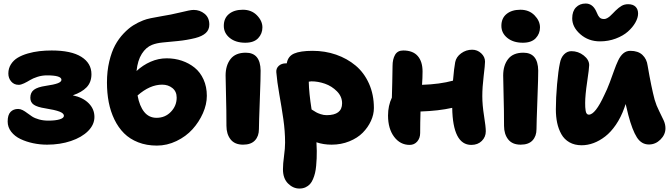

<svg xmlns="http://www.w3.org/2000/svg" viewBox="-20 -819 3851 1100"><path d="M250 9.8Q209 9.8 169.7 1.5Q130.4 -6.8 97.4 -22.5Q64.5 -38.1 44.2 -64.2Q23.9 -90.3 23.9 -123Q23.9 -160.6 40.3 -177.7Q56.6 -194.8 84 -194.8Q96.7 -194.8 109.9 -188Q123 -181.2 135.7 -171.4Q148.4 -161.6 163.8 -151.6Q179.2 -141.6 203.4 -134.8Q227.5 -127.9 256.8 -127.9Q297.9 -127.9 322 -135.3Q346.2 -142.6 346.2 -155.8Q346.2 -169.9 320.6 -179.7Q294.9 -189.5 240.2 -198.2Q194.3 -205.1 174.1 -218.8Q153.8 -232.4 153.8 -258.8Q153.8 -289.1 174.6 -304.7Q195.3 -320.3 242.2 -327.1Q289.6 -334 310.8 -342Q332 -350.1 332 -361.8Q332 -387.2 249 -387.2Q220.7 -387.2 194.3 -378.7Q168 -370.1 151.9 -360.1Q135.7 -350.1 117.9 -341.6Q100.1 -333 86.9 -333Q60.5 -333 44.2 -352.1Q27.8 -371.1 27.8 -397.9Q27.8 -427.2 42.7 -450.7Q57.6 -474.1 81.8 -488.5Q106 -502.9 138.9 -512.5Q171.9 -522 205.6 -525.9Q239.3 -529.8 275.9 -529.8Q388.2 -529.8 446 -493.4Q503.9 -457 503.9 -394Q503.9 -347.7 476.1 -318.8Q448.2 -290 397 -272.9Q455.1 -260.7 488 -227.5Q521 -194.3 521 -148.9Q521 -105 484.9 -68.6Q448.7 -32.2 386.5 -11.2Q324.2 9.8 250 9.8Z M878.9 15.1Q819.8 15.1 771.7 -3.7Q723.6 -22.5 690.7 -55.4Q657.7 -88.4 635.5 -134.3Q613.3 -180.2 603 -233.2Q592.8 -286.1 592.8 -346.2Q592.8 -411.6 606 -466.8Q619.1 -522 639.4 -559.6Q659.7 -597.2 688 -627Q716.3 -656.7 743.2 -673.6Q770 -690.4 799.8 -702.1Q818.4 -709.5 844 -714.8Q869.6 -720.2 905.8 -726.3Q941.9 -732.4 959 -735.8Q982.4 -740.2 1012.2 -747.6Q1042 -754.9 1060.1 -758.5Q1078.1 -762.2 1089.8 -762.2Q1125 -762.2 1152.1 -740.2Q1179.2 -718.3 1179.2 -678.2Q1179.2 -648.4 1158.9 -629.9Q1138.7 -611.3 1099.1 -601.1Q1049.8 -588.9 999.5 -584Q949.2 -579.1 913.1 -575.7Q877 -572.3 851.1 -562Q816.4 -548.3 792.5 -510.7Q768.6 -473.1 762.2 -412.1Q798.3 -445.8 842.8 -465.3Q887.2 -484.9 935.1 -484.9Q981 -484.9 1021.7 -471.2Q1062.5 -457.5 1095 -431.4Q1127.4 -405.3 1146.2 -363.5Q1165 -321.8 1165 -270Q1165 -221.2 1142.6 -170.4Q1120.1 -119.6 1082.8 -78.4Q1045.4 -37.1 991.2 -11Q937 15.1 878.9 15.1ZM909.2 -334Q838.4 -334 768.1 -272Q779.3 -210.9 806.4 -177.5Q833.5 -144 877 -144Q926.3 -144 959.2 -178.5Q992.2 -212.9 992.2 -259.8Q992.2 -294.9 967.8 -314.5Q943.4 -334 909.2 -334Z M1385.3 -574.2Q1330.1 -574.2 1296.1 -601.8Q1262.2 -629.4 1262.2 -670.9Q1262.2 -714.8 1292 -739Q1321.8 -763.2 1371.1 -763.2Q1420.9 -763.2 1452.1 -731.2Q1483.4 -699.2 1483.4 -662.1Q1483.4 -626 1459 -600.1Q1434.6 -574.2 1385.3 -574.2ZM1372.6 9.8Q1324.7 9.8 1301 -20.5Q1277.3 -50.8 1277.3 -98.1Q1277.3 -188 1274.9 -271.7Q1272.5 -355.5 1272.5 -386.2Q1272.5 -444.3 1300.8 -480.7Q1329.1 -517.1 1388.2 -517.1Q1471.7 -517.1 1473.1 -415Q1473.6 -381.3 1468.5 -246.1Q1463.4 -110.8 1463.4 -79.1Q1463.4 -39.1 1440.7 -14.6Q1418 9.8 1372.6 9.8Z M1695.3 261.2Q1659.2 261.2 1630.1 232.2Q1601.1 203.1 1601.1 150.9Q1601.1 119.6 1607.2 75.4Q1613.3 31.2 1613.3 -2Q1613.3 -67.4 1603.3 -136.5Q1593.3 -205.6 1580.3 -278.3Q1567.4 -351.1 1563 -405.8Q1561.5 -427.2 1577.1 -441.7Q1592.8 -456.1 1618.2 -456.1H1623Q1629.4 -496.6 1665 -512.2Q1700.7 -527.8 1771 -527.8Q1842.3 -527.8 1905.5 -505.9Q1968.8 -483.9 2017.3 -443.4Q2065.9 -402.8 2094 -340.1Q2122.1 -277.3 2122.1 -200.2Q2122.1 -163.1 2105.2 -126.2Q2088.4 -89.4 2058.3 -58.8Q2028.3 -28.3 1981.4 -9.3Q1934.6 9.8 1879.9 9.8Q1833 9.8 1793 -3.9Q1794.9 28.3 1794.9 45.9Q1794.9 70.3 1794.2 88.9Q1793.5 107.4 1791.3 131.1Q1789.1 154.8 1784.9 172.1Q1780.8 189.5 1773.4 207Q1766.1 224.6 1755.9 235.8Q1745.6 247.1 1730.2 254.2Q1714.8 261.2 1695.3 261.2ZM1764.2 -353Q1758.8 -353 1749 -351.1Q1750 -287.6 1765.1 -191.9Q1783.2 -180.7 1791.3 -175.8Q1799.3 -170.9 1816.9 -165Q1834.5 -159.2 1851.1 -159.2Q1939.9 -159.2 1939.9 -227.1Q1939.9 -266.1 1910.4 -295.9Q1880.9 -325.7 1841.6 -339.4Q1802.2 -353 1764.2 -353Z M2327.1 11.2Q2272.9 11.2 2238 -35.2Q2203.1 -81.5 2203.1 -157.2Q2203.1 -213.4 2225.1 -259.8Q2225.6 -283.7 2227.3 -346.9Q2229 -410.2 2229 -440.9Q2229 -480 2243.4 -504.9Q2257.8 -529.8 2290 -529.8Q2345.7 -529.8 2373.3 -498Q2400.9 -466.3 2400.9 -409.2Q2400.9 -373 2397.9 -333Q2500 -336.4 2575.2 -356.9Q2581.5 -430.7 2587.9 -462.9Q2593.8 -493.2 2622.1 -513.7Q2650.4 -534.2 2685.1 -534.2Q2714.8 -534.2 2736.8 -513.7Q2758.8 -493.2 2758.8 -465.8Q2758.8 -447.3 2751 -383.3Q2743.2 -319.3 2743.2 -268.1Q2743.2 -217.3 2753.2 -154.8Q2763.2 -92.3 2763.2 -66.9Q2763.2 -34.2 2740.2 -11.5Q2717.3 11.2 2680.2 11.2Q2574.2 11.2 2570.8 -201.2Q2492.7 -183.6 2389.2 -180.2Q2387.2 -115.7 2387.2 -57.1Q2387.2 -27.8 2370.4 -8.3Q2353.5 11.2 2327.1 11.2Z M2975.6 -574.2Q2920.4 -574.2 2886.5 -601.8Q2852.5 -629.4 2852.5 -670.9Q2852.5 -714.8 2882.3 -739Q2912.1 -763.2 2961.4 -763.2Q3011.2 -763.2 3042.5 -731.2Q3073.7 -699.2 3073.7 -662.1Q3073.7 -626 3049.3 -600.1Q3024.9 -574.2 2975.6 -574.2ZM2962.9 9.8Q2915 9.8 2891.4 -20.5Q2867.7 -50.8 2867.7 -98.1Q2867.7 -188 2865.2 -271.7Q2862.8 -355.5 2862.8 -386.2Q2862.8 -444.3 2891.1 -480.7Q2919.4 -517.1 2978.5 -517.1Q3062 -517.1 3063.5 -415Q3064 -381.3 3058.8 -246.1Q3053.7 -110.8 3053.7 -79.1Q3053.7 -39.1 3031 -14.6Q3008.3 9.8 2962.9 9.8Z M3417.5 -582Q3351.6 -582 3304.9 -622.8Q3258.3 -663.6 3258.3 -713.9Q3258.3 -754.4 3279.8 -776.6Q3301.3 -798.8 3335.4 -798.8Q3374 -798.8 3394.5 -756.8Q3396.5 -752.9 3400.4 -743.9Q3404.3 -734.9 3406.7 -730.5Q3409.2 -726.1 3413.8 -720.5Q3418.5 -714.8 3425.3 -712.4Q3432.1 -710 3441.4 -710Q3449.7 -710 3459 -715.3Q3468.3 -720.7 3474.1 -725.8Q3480 -731 3491.2 -742.4Q3502.4 -753.9 3506.3 -757.8Q3525.4 -776.4 3541.5 -785.6Q3557.6 -794.9 3578.6 -794.9Q3606.4 -794.9 3621.1 -780.5Q3635.7 -766.1 3635.7 -741.2Q3635.7 -717.3 3620.1 -689.7Q3604.5 -662.1 3577.1 -637.9Q3549.8 -613.8 3507.6 -597.9Q3465.3 -582 3417.5 -582ZM3312.5 13.2Q3272 13.2 3242.4 -3.7Q3212.9 -20.5 3196.3 -50Q3179.7 -79.6 3172.1 -115Q3164.6 -150.4 3164.6 -192.9Q3164.6 -258.3 3171.6 -336.9Q3178.7 -415.5 3187.5 -456.1Q3193.4 -489.3 3211.7 -507.6Q3230 -525.9 3253.4 -525.9Q3293 -525.9 3324.2 -501.2Q3355.5 -476.6 3355.5 -445.8Q3355.5 -428.2 3344 -350.6Q3332.5 -272.9 3332.5 -229Q3332.5 -213.9 3333 -205.3Q3333.5 -196.8 3335.2 -185.1Q3336.9 -173.3 3341.6 -167.7Q3346.2 -162.1 3353.5 -162.1Q3390.6 -162.1 3442.4 -274.9Q3458 -305.7 3473.4 -346.7Q3488.8 -387.7 3498.8 -416.5Q3508.8 -445.3 3521.7 -472.7Q3534.7 -500 3551.8 -513.9Q3568.8 -527.8 3591.3 -527.8Q3635.7 -527.8 3660.6 -504.4Q3685.5 -481 3690.4 -442.9Q3711.9 -317.4 3730.5 -248Q3740.2 -214.4 3756.6 -182.4Q3772.9 -150.4 3782.7 -128.4Q3792.5 -106.4 3792.5 -84Q3792.5 -47.9 3763.9 -19.5Q3735.4 8.8 3697.8 8.8Q3654.8 8.8 3628.7 -32.2Q3602.5 -73.2 3579.6 -160.2Q3577.1 -170.9 3572 -191.9Q3566.9 -212.9 3564.5 -223.1Q3563 -219.2 3560.5 -211.4Q3558.1 -203.6 3556.6 -200.2Q3537.1 -146 3508.5 -104.2Q3480 -62.5 3447.5 -37.4Q3415 -12.2 3380.9 0.5Q3346.7 13.2 3312.5 13.2Z"/></svg>

Font: Shantell Sans Normal
Style: Regular
Weight: 800
Designer: Stephen Nixon, Anya Danilova, Shantell Martin
Foundry: Arrow Type
Version: Version 1.006;[559af2be0]